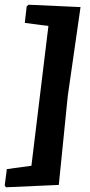

<svg xmlns="http://www.w3.org/2000/svg" viewBox="-63 -668 381 813"><path d="M-38 125 -43 117 -34 48 70 34 142 -558 42 -571 50 -641 58 -648 278 -638 224 -262 186 115Z"/></svg>

Font: Alegreya Sans SC ExtraBold
Style: Italic
Weight: 800
Italic angle: -7°
Designer: Juan Pablo del Peral
Foundry: Huerta Tipografica
Version: Version 2.007